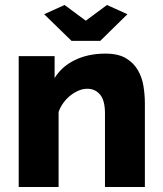

<svg xmlns="http://www.w3.org/2000/svg" viewBox="-20 -750 652 770"><path d="M239 -730 324 -667 409 -730 491 -693 382 -586H267L157 -693ZM561 0H401V-295Q401 -347 381.5 -370.5Q362 -394 330 -394Q313 -394 296 -387Q279 -380 263 -367.5Q247 -355 234.5 -338Q222 -321 215 -301V0H55V-525H199V-437Q228 -484 281 -509.5Q334 -535 403 -535Q454 -535 485 -516.5Q516 -498 533 -468.5Q550 -439 555.5 -404Q561 -369 561 -336Z"/></svg>

Font: Boldmen
Style: Bold
Weight: 700
Designer: Matt McInerney, Pablo Impallari, Rodrigo Fuenzalida
Foundry: LIVING CONCEPT
Version: Version 1.000